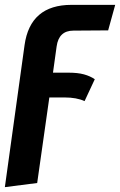

<svg xmlns="http://www.w3.org/2000/svg" viewBox="-32 -550 494 790"><path d="M201 -359 186 -251H250Q288 -251 313.5 -244Q339 -237 358 -224L316 -134Q283 -149 234 -149H171L121 203L-12 220L69 -364Q92 -530 262 -530H442L413 -425L270 -424Q210 -424 201 -359Z"/></svg>

Font: Fira Sans Condensed SemiBold
Style: Italic
Weight: 600
Width: 3
Italic angle: -8°
Designer: bBox Type GmbH & Carrois Corporate GbR & Edenspiekermann AG
Foundry: bBox Type GmbH & Carrois Corporate GbR & Edenspiekermann AG
Version: Version 4.301